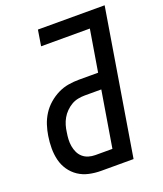

<svg xmlns="http://www.w3.org/2000/svg" viewBox="-136 -824 775 914"><g transform="rotate(-20 251.5 -367.5)"><path d="M218 0Q187 0 157.5 -6.5Q128 -13 104 -29Q80 -45 63.5 -69Q47 -93 40 -121.5Q33 -150 33 -181Q33 -212 38 -243Q42 -269 50.5 -295.5Q59 -322 74.5 -346.5Q90 -371 112.5 -390.5Q135 -410 160.5 -422.5Q186 -435 213 -439.5Q240 -444 267 -444H364L399 -655H152L165 -735H503L382 0ZM218 -80H304L351 -364H267Q250 -364 232.5 -360.5Q215 -357 199.5 -348Q184 -339 170.5 -325.5Q157 -312 148 -296Q139 -280 134 -263Q129 -246 127 -229Q124 -212 123 -194Q122 -176 125 -159Q128 -142 135 -127Q142 -112 154.5 -101Q167 -90 183.5 -85Q200 -80 218 -80Z"/></g></svg>

Font: Iosevka Curly Medium
Style: Italic
Weight: 500
Italic angle: -9°
Monospace: yes
Designer: Belleve Invis
Foundry: Belleve Invis
Version: Version 22.1.2; ttfautohint (v1.8.4)